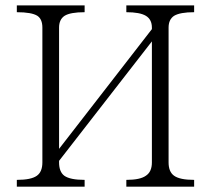

<svg xmlns="http://www.w3.org/2000/svg" viewBox="-20 -698 790 719"><path d="M43 1H296.9V-24.4Q242.2 -24.4 220.7 -40Q201.2 -54.7 201.2 -89.8V-95.7L548.8 -543V-89.8Q548.8 -54.7 526.4 -40Q504.9 -24.4 453.1 -24.4V1H707V-24.4Q653.3 -24.4 631.8 -40Q611.3 -54.7 611.3 -89.8V-594.7Q611.3 -625 631.8 -638.7Q654.3 -652.3 707 -652.3V-677.7H453.1V-652.3Q503.9 -652.3 526.4 -638.7Q548.8 -625 548.8 -594.7V-588.9L201.2 -140.6V-594.7Q201.2 -625 221.7 -638.7Q243.2 -652.3 296.9 -652.3V-677.7H43V-652.3Q98.6 -652.3 120.1 -638.7Q138.7 -626 138.7 -594.7V-89.8Q138.7 -54.7 118.2 -40Q96.7 -24.4 43 -24.4Z"/></svg>

Font: Batang
Style: Regular
Weight: 400
Version: Version 2.21